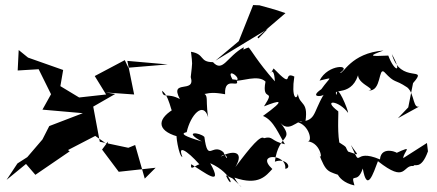

<svg xmlns="http://www.w3.org/2000/svg" viewBox="-20 -695 1729 760"><path d="M315 -274 325 -290 219 -354 230 -418 91 -467 54 -497 50 -416 133 -421 182 -322 148 -261 308 -247 175 -196 148 -143 88 -73 49 -48 6 17 83 -46 120 -3 256 -96 249 -101 357 -157 406 -123 408 -135 384 -103 450 -15 596 -31 553 12 515 -121 488 -110 375 -134 349 -273 436 -323 398 -329 511 -321 484 -454 644 -440 488 -427 474 -457 355 -394 400 -321 292 -309Z M1003 -543 999 -548 1110 -643 1068 -657 1007 -674 982 -675 925 -532 833 -455 1039 -580ZM900 -381C868 -438 954 -374 905 -375C936 -372 1002 -401 1031 -372C1014 -286 1074 -350 1025 -274C1086 -298 1118 -306 1021 -236C1064 -219 1084 -161 1108 -124C1050 -137 1062 -158 1025 -148C1012 -161 974 -117 912 -34C951 -101 896 -99 854 -75C880 -102 889 -37 864 -93C819 -131 803 -48 789 -153C770 -172 702 -177 779 -135C709 -156 692 -166 719 -172C734 -240 785 -296 804 -231C789 -322 819 -321 749 -335C810 -307 777 -339 871 -322C867 -399 933 -340 916 -379ZM900 11C962 67 927 46 908 8C1005 42 1034 -1 1058 -26C988 -91 1118 -87 1109 -27C1137 -29 1114 -72 1068 -55C1083 -170 1149 -134 1090 -209C1132 -158 1176 -253 1186 -196C1206 -300 1166 -273 1159 -324C1155 -296 1132 -306 1145 -392C1096 -416 1149 -335 1063 -424C1035 -374 1064 -454 1068 -373C998 -452 973 -500 964 -507C904 -488 940 -464 945 -508C878 -471 862 -406 823 -449C768 -449 792 -481 736 -490C742 -436 742 -454 735 -390C756 -322 649 -384 692 -303C641 -330 627 -302 621 -336C661 -309 658 -199 678 -269C600 -227 598 -179 682 -155C672 -180 688 -72 702 -74C676 -138 747 -74 782 -29C778 -74 729 -3 737 -45C788 -14 868 51 812 -49C908 -6 904 66 874 -1Z M1596 -270 1615 -366C1679 -439 1565 -358 1531 -481C1576 -401 1540 -412 1517 -475C1439 -471 1440 -474 1498 -495C1368 -485 1339 -400 1326 -407C1378 -440 1278 -443 1245 -376C1303 -389 1288 -393 1252 -342C1204 -309 1253 -312 1261 -320C1215 -242 1234 -215 1154 -212C1205 -203 1220 -128 1195 -136C1257 -132 1258 -37 1240 -92C1273 -6 1276 -20 1340 5C1302 -53 1300 21 1383 39C1366 -18 1394 39 1416 -28C1433 69 1457 -7 1476 -57C1590 33 1572 -43 1617 -38C1619 -50 1646 -18 1674 -96L1670 -129L1576 -69C1578 -96 1621 -123 1548 -89C1569 -85 1489 -125 1484 -64C1371 -112 1416 -17 1369 -121C1398 -77 1408 -79 1358 -95C1344 -115 1360 -108 1323 -131C1314 -187 1322 -260 1318 -255C1253 -304 1322 -298 1358 -248C1359 -258 1312 -373 1313 -319C1290 -351 1379 -305 1402 -415C1374 -366 1478 -343 1439 -337C1491 -332 1477 -431 1501 -410C1547 -361 1538 -385 1592 -349C1623 -324 1613 -254 1646 -277L1555 -227Z"/></svg>

Font: Charger Distortion
Style: 2
Weight: 400
Designer: Jasper
Foundry: Cannot Into Space Fonts
Version: Version 0.98